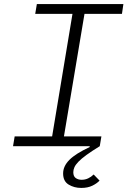

<svg xmlns="http://www.w3.org/2000/svg" viewBox="-20 -718 640 943"><path d="M52 -48H236L336 -650H153L161 -698H586L579 -650H395L294 -48H478L470 0Q431 24 405.5 42.5Q380 61 365.5 76Q351 91 345.5 103.5Q340 116 340 128Q340 148 352 156.5Q364 165 381 165Q398 165 413 158Q428 151 440 139L469 169Q456 183 433.5 194Q411 205 379 205Q344 205 317 188.5Q290 172 290 134Q290 98 321 67Q352 36 421 4L420 0H44Z"/></svg>

Font: IBM Plex Mono Light
Style: Italic
Weight: 300
Italic angle: -9°
Monospace: yes
Designer: Mike Abbink, Paul van der Laan, Pieter van Rosmalen
Foundry: Bold Monday
Version: Version 2.3